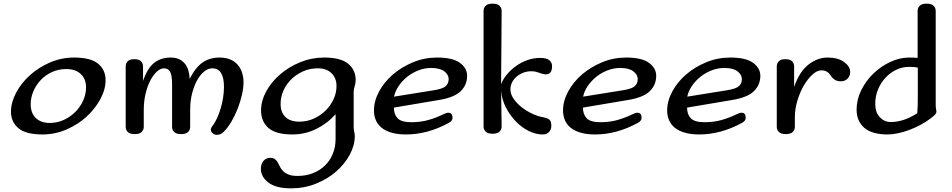

<svg xmlns="http://www.w3.org/2000/svg" viewBox="-20 -722 5212 1051"><path d="M385 -407Q477 -407 517.5 -373Q558 -339 558 -284Q558 -233 530 -180.5Q502 -128 455 -84.5Q408 -41 345 -13.5Q282 14 212 14Q121 14 80.5 -20.5Q40 -55 40 -110Q40 -161 68 -214Q96 -267 143.5 -310Q191 -353 253.5 -380Q316 -407 385 -407ZM343 -344Q301 -344 265.5 -328Q230 -312 204 -285Q178 -258 163 -223Q148 -188 148 -151Q148 -103 176 -76Q204 -49 252 -49Q293 -49 329 -65.5Q365 -82 392 -109Q419 -136 435 -171Q451 -206 451 -244Q451 -289 422.5 -316.5Q394 -344 343 -344Z M915 -407Q962 -407 989 -377Q1016 -347 1018 -290Q1050 -353 1089 -380Q1128 -407 1182 -407Q1216 -407 1240.5 -396.5Q1265 -386 1281 -367.5Q1297 -349 1305 -324.5Q1313 -300 1313 -272Q1313 -241 1304.5 -203.5Q1296 -166 1281.5 -128.5Q1267 -91 1247.5 -57.5Q1228 -24 1205 -1Q1194 10 1185 13Q1176 16 1166 16Q1153 16 1143.5 7Q1134 -2 1134 -12Q1134 -17 1136.5 -22.5Q1139 -28 1147 -38Q1158 -53 1168.5 -76Q1179 -99 1187.5 -127Q1196 -155 1201 -186Q1206 -217 1206 -246Q1206 -348 1142 -348Q1119 -348 1097.5 -330.5Q1076 -313 1059 -282.5Q1042 -252 1031.5 -210.5Q1021 -169 1021 -120V-28Q1021 -11 1009.5 0.5Q998 12 971 12Q945 12 933.5 0.5Q922 -11 922 -28V-260Q922 -309 911.5 -328.5Q901 -348 878 -348Q858 -348 838.5 -330Q819 -312 803 -281.5Q787 -251 777 -209.5Q767 -168 767 -121V-28Q767 -11 755.5 0.5Q744 12 717 12Q691 12 679.5 0.5Q668 -11 668 -28V-358Q668 -375 679 -386.5Q690 -398 715 -398Q741 -398 752 -386.5Q763 -375 763 -358V-279Q787 -349 824 -378Q861 -407 915 -407Z M1916 -27Q1916 -11 1919 0Q1922 11 1922 23Q1922 74 1894.5 125Q1867 176 1820 217Q1773 258 1709.5 283.5Q1646 309 1573 309Q1491 309 1449.5 277.5Q1408 246 1408 202Q1408 175 1422.5 158.5Q1437 142 1458 142Q1476 142 1485.5 149.5Q1495 157 1501 168Q1507 179 1513 191.5Q1519 204 1530 215Q1541 226 1559.5 233.5Q1578 241 1609 241Q1655 241 1693 226Q1731 211 1758.5 184.5Q1786 158 1801.5 120.5Q1817 83 1817 38V-97Q1772 -46 1711 -16Q1650 14 1581 14Q1490 14 1449.5 -21.5Q1409 -57 1409 -118Q1409 -170 1437 -221.5Q1465 -273 1513 -314.5Q1561 -356 1623.5 -381.5Q1686 -407 1755 -407Q1845 -407 1886 -373Q1927 -339 1927 -284Q1927 -267 1921.5 -250Q1916 -233 1916 -219ZM1720 -348Q1676 -348 1639 -331.5Q1602 -315 1574.5 -288Q1547 -261 1531.5 -226Q1516 -191 1516 -154Q1516 -107 1542.5 -81.5Q1569 -56 1618 -56Q1660 -56 1697 -72.5Q1734 -89 1761.5 -116Q1789 -143 1805.5 -178Q1822 -213 1822 -251Q1822 -295 1794.5 -321.5Q1767 -348 1720 -348Z M2373 -407Q2458 -407 2497.5 -378Q2537 -349 2537 -307Q2537 -258 2502.5 -223.5Q2468 -189 2385 -175L2136 -133Q2136 -96 2156.5 -74.5Q2177 -53 2232 -53Q2282 -53 2324.5 -65Q2367 -77 2406 -96Q2424 -105 2434 -105Q2457 -105 2457 -77Q2457 -60 2436 -49Q2320 14 2203 14Q2156 14 2122.5 4Q2089 -6 2068 -23.5Q2047 -41 2037 -65Q2027 -89 2027 -117Q2027 -169 2055 -221Q2083 -273 2130.5 -314Q2178 -355 2240.5 -381Q2303 -407 2373 -407ZM2340 -350Q2305 -350 2271 -337Q2237 -324 2209.5 -302Q2182 -280 2162.5 -251.5Q2143 -223 2137 -193L2355 -228Q2405 -236 2420.5 -251Q2436 -266 2436 -289Q2436 -313 2412 -331.5Q2388 -350 2340 -350Z M2726 -30Q2726 -13 2714.5 -1.5Q2703 10 2676 10Q2650 10 2638.5 -1.5Q2627 -13 2627 -30V-662Q2627 -679 2638.5 -690.5Q2650 -702 2676 -702Q2703 -702 2714.5 -690.5Q2726 -679 2726 -662L2723 -261Q2733 -288 2754.5 -314Q2776 -340 2804.5 -360.5Q2833 -381 2867 -393Q2901 -405 2936 -405Q2972 -405 2987 -392.5Q3002 -380 3002 -360Q3002 -315 2968 -315Q2958 -315 2949.5 -317.5Q2941 -320 2932 -323.5Q2923 -327 2912.5 -329.5Q2902 -332 2888 -332Q2864 -332 2843 -323.5Q2822 -315 2806.5 -301.5Q2791 -288 2782.5 -270Q2774 -252 2774 -233Q2774 -207 2791 -182Q2808 -157 2834.5 -136Q2861 -115 2892.5 -100Q2924 -85 2954 -80Q2980 -75 2989 -65.5Q2998 -56 2998 -33Q2998 -14 2986 0Q2974 14 2950 14Q2913 14 2874.5 -5Q2836 -24 2804 -57Q2772 -90 2749 -134Q2727 -177 2723 -226Z M3408 -407Q3493 -407 3532.5 -378Q3572 -349 3572 -307Q3572 -258 3537.5 -223.5Q3503 -189 3420 -175L3171 -133Q3171 -96 3191.5 -74.5Q3212 -53 3267 -53Q3317 -53 3359.5 -65Q3402 -77 3441 -96Q3459 -105 3469 -105Q3492 -105 3492 -77Q3492 -60 3471 -49Q3355 14 3238 14Q3191 14 3157.5 4Q3124 -6 3103 -23.5Q3082 -41 3072 -65Q3062 -89 3062 -117Q3062 -169 3090 -221Q3118 -273 3165.5 -314Q3213 -355 3275.5 -381Q3338 -407 3408 -407ZM3375 -350Q3340 -350 3306 -337Q3272 -324 3244.5 -302Q3217 -280 3197.5 -251.5Q3178 -223 3172 -193L3390 -228Q3440 -236 3455.5 -251Q3471 -266 3471 -289Q3471 -313 3447 -331.5Q3423 -350 3375 -350Z M3978 -407Q4063 -407 4102.5 -378Q4142 -349 4142 -307Q4142 -258 4107.5 -223.5Q4073 -189 3990 -175L3741 -133Q3741 -96 3761.5 -74.5Q3782 -53 3837 -53Q3887 -53 3929.5 -65Q3972 -77 4011 -96Q4029 -105 4039 -105Q4062 -105 4062 -77Q4062 -60 4041 -49Q3925 14 3808 14Q3761 14 3727.5 4Q3694 -6 3673 -23.5Q3652 -41 3642 -65Q3632 -89 3632 -117Q3632 -169 3660 -221Q3688 -273 3735.5 -314Q3783 -355 3845.5 -381Q3908 -407 3978 -407ZM3945 -350Q3910 -350 3876 -337Q3842 -324 3814.5 -302Q3787 -280 3767.5 -251.5Q3748 -223 3742 -193L3960 -228Q4010 -236 4025.5 -251Q4041 -266 4041 -289Q4041 -313 4017 -331.5Q3993 -350 3945 -350Z M4327 -246Q4356 -330 4405.5 -368.5Q4455 -407 4510 -407Q4567 -407 4600.5 -382.5Q4634 -358 4634 -328Q4634 -307 4620 -292Q4606 -277 4582 -277Q4548 -277 4529 -306Q4518 -323 4505.5 -330Q4493 -337 4476 -337Q4453 -337 4427.5 -314Q4402 -291 4380.5 -254.5Q4359 -218 4345 -171.5Q4331 -125 4331 -79V-28Q4331 -11 4319.5 0.5Q4308 12 4281 12Q4255 12 4243.5 0.5Q4232 -11 4232 -28V-358Q4232 -375 4243 -386.5Q4254 -398 4279 -398Q4305 -398 4316 -386.5Q4327 -375 4327 -358Z M5004 -352Q4993 -354 4983 -355Q4973 -356 4956 -356Q4920 -356 4887 -340.5Q4854 -325 4828 -297.5Q4802 -270 4786.5 -233Q4771 -196 4771 -153Q4771 -107 4796 -80.5Q4821 -54 4856 -54Q4888 -54 4924 -65Q4960 -76 5001 -102Q5003 -123 5003.5 -145.5Q5004 -168 5004 -196ZM5102 -148Q5102 -134 5104 -125.5Q5106 -117 5106 -111Q5106 -103 5099.5 -95.5Q5093 -88 5073 -73Q5048 -54 5018 -38Q4988 -22 4957 -10.5Q4926 1 4895.5 7.5Q4865 14 4839 14Q4753 14 4711 -22.5Q4669 -59 4669 -122Q4669 -177 4694.5 -228.5Q4720 -280 4761 -319.5Q4802 -359 4853.5 -383Q4905 -407 4956 -407Q4970 -407 4982.5 -406.5Q4995 -406 5003 -405V-662Q5003 -679 5014.5 -690.5Q5026 -702 5052 -702Q5079 -702 5090.5 -690.5Q5102 -679 5102 -662Z"/></svg>

Font: Sofadi One
Style: Regular
Weight: 400
Designer: Botjo Nikoltchev
Foundry: Botjo Nikoltchev
Version: Version 1.002